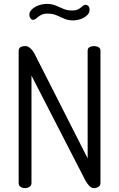

<svg xmlns="http://www.w3.org/2000/svg" viewBox="-20 -968 613 988"><path d="M109 0Q96 0 86 -6.5Q76 -13 76 -26V-706Q76 -720 86 -725.5Q96 -731 109 -731Q121 -731 130 -724.5Q139 -718 147 -708Q155 -698 161 -685L431 -153V-707Q431 -720 441 -725.5Q451 -731 464 -731Q476 -731 486.5 -725.5Q497 -720 497 -707V-26Q497 -13 486.5 -6.5Q476 0 464 0Q450 0 439 -12Q428 -24 420 -38L142 -579V-26Q142 -13 131.5 -6.5Q121 0 109 0ZM357 -863Q330 -863 310 -872Q290 -881 270.5 -889.5Q251 -898 224 -898Q203 -898 189.5 -890Q176 -882 167.5 -874Q159 -866 150 -866Q144 -866 140 -870Q136 -874 133.5 -880Q131 -886 131 -891Q131 -905 140 -915.5Q149 -926 163 -933.5Q177 -941 192.5 -944.5Q208 -948 219 -948Q246 -948 265.5 -940Q285 -932 305 -923Q325 -914 351 -914Q373 -914 385 -921.5Q397 -929 404.5 -936Q412 -943 421 -943Q428 -943 432.5 -939Q437 -935 439 -930Q441 -925 441 -920Q441 -904 432 -893.5Q423 -883 409.5 -876Q396 -869 382 -866Q368 -863 357 -863Z"/></svg>

Font: Dosis ExtraLight
Style: Regular
Weight: 400
Version: Version 3.001; ttfautohint (v1.8.2)